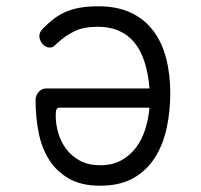

<svg xmlns="http://www.w3.org/2000/svg" viewBox="-20 -580 640 610"><path d="M138 -429Q124 -429 114.5 -441Q105 -453 105 -466Q105 -472 108 -478Q111 -484 118 -491Q136 -509 153.5 -522Q171 -535 191.5 -543.5Q212 -552 236.5 -556Q261 -560 293 -560Q352 -560 395 -540Q438 -520 466 -483.5Q494 -447 507.5 -396Q521 -345 521 -284Q521 -226 509.5 -173Q498 -120 472 -79Q446 -38 403.5 -14Q361 10 298 10Q239 10 200 -12Q161 -34 137 -71Q113 -108 103 -157.5Q93 -207 93 -262Q93 -276 102.5 -287.5Q112 -299 127 -299H455Q451 -347 439 -384Q427 -421 406.5 -445.5Q386 -470 357 -482.5Q328 -495 291 -495Q246 -495 217 -481Q188 -467 162 -443Q156 -437 151 -433Q146 -429 138 -429ZM455 -238H168Q163 -238 160 -233.5Q157 -229 157 -212Q157 -186 165 -158Q173 -130 190 -107Q207 -84 234 -69.5Q261 -55 298 -55Q337 -55 365 -70.5Q393 -86 412 -111Q431 -136 441.5 -169.5Q452 -203 455 -238Z"/></svg>

Font: Maple Mono NL ExtraLight
Style: Regular
Weight: 275
Monospace: yes
Designer: subframe7536
Version: Version 7.000